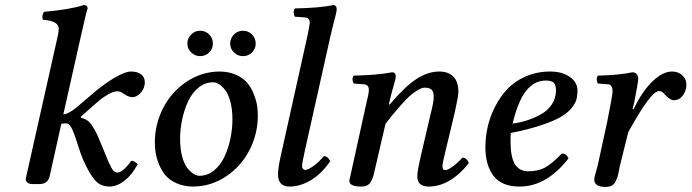

<svg xmlns="http://www.w3.org/2000/svg" viewBox="-20 -718 2698 749"><path d="M219.2 -234.9 173.8 -30.8Q166.5 0 134.8 0H104Q94.2 0 86.4 -6.3Q78.6 -12.7 81.1 -23.9L202.1 -563Q209 -590.8 209 -606Q209 -636.7 147 -641.1Q142.1 -658.2 151.9 -671.9Q252.9 -680.7 306.2 -698.2Q321.8 -698.2 321.8 -685.1Q314.9 -664.1 296.9 -583L227.1 -272Q247.1 -272.9 279.8 -299.8Q281.2 -300.8 283.9 -303.5Q286.6 -306.2 288.1 -307.1L323.2 -336.9Q376.5 -384.3 421.6 -411.6Q466.8 -439 491.2 -439Q514.6 -439 529.1 -429Q543.5 -418.9 544.9 -399.9Q544.9 -390.1 543.9 -386.2Q540.5 -367.2 525.9 -353Q511.2 -338.9 497.1 -338.9Q480 -338.9 460 -354Q450.7 -361.8 437 -361.8Q422.9 -361.8 402.1 -349.9Q381.3 -337.9 370.8 -329.1Q360.4 -320.3 340.8 -303.2L295.9 -263.2V-258.8Q316.4 -253.4 326.9 -243.2Q337.4 -232.9 350.1 -210Q351.1 -208.5 359.9 -190.9Q366.2 -177.2 380.4 -142.1Q394.5 -106.9 404.8 -83Q408.2 -77.6 409.2 -75.2Q415 -60.5 421.9 -52.7Q428.7 -44.9 439.9 -44.9Q448.7 -44.9 463.1 -57.4Q477.5 -69.8 492.2 -90.8Q504.9 -90.8 517.1 -77.1Q494.6 -35.6 466.1 -13.4Q437.5 8.8 408.2 9.8Q399.9 9.8 397 8.8Q370.1 7.3 349.6 -16.1Q329.1 -39.6 305.2 -92.8Q295.9 -113.3 281.7 -158.7Q267.6 -204.1 257.8 -221.2Q249 -236.8 237.8 -236.8Q226.1 -236.8 219.2 -234.9Z M810.5 -397Q779.3 -396.5 754.2 -376Q729 -355.5 713.9 -322.8Q698.7 -290 690.7 -252.2Q682.6 -214.4 682.6 -176.8Q682.6 -137.7 690.4 -108.2Q698.2 -78.6 710.4 -63Q722.7 -47.4 734.9 -39.8Q747.1 -32.2 758.8 -32.2Q790 -32.7 815.2 -53.2Q840.3 -73.7 855.5 -106.2Q870.6 -138.7 878.7 -176.5Q886.7 -214.4 886.7 -252Q886.7 -291 878.9 -320.6Q871.1 -350.1 858.9 -366Q846.7 -381.8 834.5 -389.4Q822.3 -397 810.5 -397ZM732.9 9.8H731.9Q695.8 9.3 668.2 -3.4Q640.6 -16.1 625.2 -34.4Q609.9 -52.7 600.1 -77.4Q590.3 -102.1 587.2 -122.1Q584 -142.1 584 -162.1Q584 -232.9 616.2 -296.1Q648.4 -359.4 707.3 -398.9Q766.1 -438.5 836.9 -439H837.9Q874 -438.5 901.6 -425.8Q929.2 -413.1 944.6 -394.8Q960 -376.5 969.7 -351.8Q979.5 -327.1 982.7 -307.1Q985.8 -287.1 985.8 -267.1Q985.8 -196.3 953.6 -133.1Q921.4 -69.8 862.5 -30.3Q803.7 9.3 732.9 9.8ZM877.9 -547.9Q877.9 -568.4 892.6 -583.3Q907.2 -598.1 927.7 -598.1Q948.7 -598.1 963.1 -583.5Q977.5 -568.8 977.5 -547.9Q977.5 -527.8 963.1 -513.4Q948.7 -499 927.7 -499Q907.7 -499 892.8 -513.4Q877.9 -527.8 877.9 -547.9ZM710.9 -547.9Q710.9 -568.4 725.6 -583.3Q740.2 -598.1 760.7 -598.1Q781.7 -598.1 796.1 -583.5Q810.5 -568.8 810.5 -547.9Q810.5 -527.8 796.1 -513.4Q781.7 -499 760.7 -499Q740.7 -499 725.8 -513.4Q710.9 -527.8 710.9 -547.9Z M1254.4 -511.2 1168.5 -127Q1158.2 -78.6 1158.2 -69.8Q1158.2 -64 1161.9 -59.6Q1165.5 -55.2 1171.4 -55.2Q1181.2 -55.2 1202.6 -70.3Q1224.1 -85.4 1243.2 -108.9Q1259.3 -108.9 1268.1 -88.9Q1233.9 -39.6 1192.4 -14.9Q1150.9 9.8 1109.4 9.8Q1064.5 9.8 1064.5 -38.1Q1064.5 -64.5 1077.1 -118.2L1180.2 -582Q1188.5 -624.5 1188.5 -628.9Q1188.5 -648.4 1170.4 -649.9L1130.4 -652.8Q1126 -659.7 1125.7 -669.2Q1125.5 -678.7 1130.4 -685.1Q1227.5 -687 1280.3 -698.2Q1286.1 -698.2 1289.8 -693.8Q1293.5 -689.5 1293.5 -682.1Q1293.5 -675.8 1290.5 -663.3Q1287.6 -650.9 1281.2 -627.2Q1274.9 -603.5 1270 -581.1Z M1342.8 -12.2Q1342.8 -15.1 1344 -20.5Q1345.2 -25.9 1347.2 -33.7Q1349.1 -41.5 1350.1 -46.9L1410.2 -319.8Q1418.9 -352.5 1418.9 -367.2Q1418.9 -387.7 1399.9 -389.2L1359.9 -392.1Q1355.5 -398.9 1355.2 -407.7Q1355 -416.5 1359.9 -422.9Q1450.2 -424.8 1509.8 -436Q1523.9 -436 1523.9 -419.9Q1523.9 -413.6 1520.5 -401.1Q1517.1 -388.7 1510.5 -365.5Q1503.9 -342.3 1499 -319.8L1497.1 -310.1H1500Q1560.1 -380.9 1604.7 -409.9Q1649.4 -439 1693.8 -439Q1728 -439 1748 -419.7Q1768.1 -400.4 1768.1 -358.9Q1768.1 -342.8 1754.9 -283.2L1716.8 -124Q1706.1 -82 1706.1 -69.8Q1706.1 -54.2 1716.8 -54.2Q1726.1 -54.2 1745.6 -68.1Q1765.1 -82 1783.7 -103Q1793.5 -103 1799.8 -96.7Q1806.2 -90.3 1809.1 -82Q1774.4 -37.6 1734.4 -13.9Q1694.3 9.8 1652.8 9.8Q1607.9 9.8 1607.9 -29.8Q1607.9 -51.3 1623 -115.2L1660.2 -274.9Q1671.9 -319.3 1671.9 -339.8Q1671.9 -360.8 1663.3 -368.4Q1654.8 -376 1636.7 -376Q1624.5 -376 1607.4 -365.2Q1590.3 -354.5 1575.9 -341.3Q1561.5 -328.1 1541.3 -304.9Q1521 -281.7 1510.7 -269Q1500.5 -256.3 1483.9 -234.9L1439.9 -45.9Q1433.6 -16.6 1422.9 -3.4Q1412.1 9.8 1390.1 9.8Q1342.8 9.8 1342.8 -12.2Z M2148.9 -365.2Q2148.9 -386.7 2139.9 -395.3Q2130.9 -403.8 2109.9 -403.8Q2090.8 -403.8 2074.7 -397.2Q2058.6 -390.6 2041 -373.5Q2023.4 -356.4 2007.8 -321.8Q1992.2 -287.1 1979.5 -235.8Q2008.8 -239.7 2035.6 -248.3Q2062.5 -256.8 2089.4 -271.5Q2116.2 -286.1 2132.6 -310.5Q2148.9 -335 2148.9 -365.2ZM1972.7 -199.2Q1971.7 -191.4 1971.7 -165Q1971.7 -104.5 1989 -77.1Q2006.3 -49.8 2040.5 -49.8Q2077.6 -49.8 2104 -63.2Q2130.4 -76.7 2171.9 -119.1Q2189.5 -119.1 2197.8 -100.1Q2112.3 9.8 2006.8 9.8Q1937 9.8 1905.3 -32Q1873.5 -73.7 1873.5 -144Q1873.5 -182.6 1882.3 -222.4Q1891.1 -262.2 1911.1 -301.5Q1931.2 -340.8 1959.7 -371.1Q1988.3 -401.4 2031.7 -420.2Q2075.2 -439 2127 -439Q2172.4 -439 2202.6 -418.2Q2232.9 -397.5 2232.9 -363.8Q2232.9 -345.2 2229 -330.6Q2225.1 -315.9 2209.7 -296.6Q2194.3 -277.3 2167.5 -261.7Q2140.6 -246.1 2091.1 -229.5Q2041.5 -212.9 1972.7 -199.2Z M2298.3 -17.1Q2298.3 -23.4 2300.5 -32Q2302.7 -40.5 2306.2 -52.5Q2309.6 -64.5 2311.5 -71.8L2348.6 -242.2Q2369.6 -347.2 2369.6 -360.8Q2369.6 -388.2 2351.6 -389.2L2312.5 -392.1Q2308.1 -398.9 2307.9 -407.7Q2307.6 -416.5 2312.5 -422.9Q2393.6 -424.8 2446.8 -436Q2457 -436 2463.4 -429.2Q2469.7 -422.4 2469.7 -411.1Q2469.7 -396.5 2454.6 -320.8L2447.8 -293L2451.7 -292Q2484.4 -360.8 2524.7 -399.9Q2564.9 -439 2601.6 -439Q2625 -439 2641.4 -424.6Q2657.7 -410.2 2657.7 -388.2Q2657.7 -364.7 2644 -345.9Q2630.4 -327.1 2609.4 -327.1Q2593.3 -327.1 2572.8 -350.1Q2563 -362.8 2550.8 -362.8Q2519 -362.8 2430.7 -202.1L2398.4 -71.8Q2397 -66.4 2394 -50.3Q2391.1 -34.2 2388.4 -26.6Q2385.7 -19 2380.4 -8.5Q2375 2 2365.5 6.6Q2356 11.2 2342.8 11.2Q2298.3 11.2 2298.3 -17.1Z"/></svg>

Font: Common Serif Medium
Style: Italic
Weight: 500
Italic angle: -12°
Designer: Philipp H. Poll, Khaled Hosny
Foundry: Stefan Peev, Context Ltd.
Version: Version 1.026